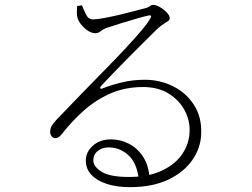

<svg xmlns="http://www.w3.org/2000/svg" viewBox="-20 -752 1040 792"><path d="M318 -730 298 -727Q297 -714 297 -699.5Q297 -685 301 -674Q306 -661 317.5 -647.5Q329 -634 344 -624.5Q359 -615 374 -615Q385 -615 395.5 -623.5Q406 -632 420 -637Q443 -645 477.5 -655.5Q512 -666 544.5 -675.5Q577 -685 592 -688Q600 -690 602.5 -687Q605 -684 600 -676Q589 -656 563 -625.5Q537 -595 500 -555Q463 -515 416.5 -468Q370 -421 318.5 -367.5Q267 -314 212 -257Q199 -242 193.5 -233Q188 -224 187 -213Q186 -198 193 -190Q200 -182 207 -182Q215 -182 221.5 -186Q228 -190 236 -200Q278 -254 327.5 -297.5Q377 -341 437 -367Q497 -393 570 -393Q633 -393 676.5 -365.5Q720 -338 742 -296Q764 -254 762 -210Q761 -160 732 -117Q703 -74 647.5 -48Q592 -22 512 -22Q433 -22 399 -43.5Q365 -65 365 -90Q365 -115 383.5 -129.5Q402 -144 428 -144Q475 -144 510.5 -111Q546 -78 553 -8L597 -14Q594 -69 570.5 -105Q547 -141 512 -159Q477 -177 438 -177Q392 -177 363 -151Q334 -125 334 -89Q334 -56 356.5 -31.5Q379 -7 420 6.5Q461 20 516 20Q608 20 673 -10.5Q738 -41 773.5 -92Q809 -143 810 -203Q812 -270 780 -319.5Q748 -369 694 -396Q640 -423 576 -423Q529 -423 484.5 -412.5Q440 -402 402 -387Q396 -384 394 -388Q392 -392 396 -396Q414 -416 446 -449Q478 -482 513 -517.5Q548 -553 579 -583.5Q610 -614 626 -630Q644 -647 656 -654Q668 -661 674 -665.5Q680 -670 680 -677Q680 -685 673 -694.5Q666 -704 655 -712.5Q644 -721 632.5 -726.5Q621 -732 612 -732Q607 -732 603 -729.5Q599 -727 594.5 -724Q590 -721 582 -719Q566 -715 536.5 -707Q507 -699 473 -691Q439 -683 409 -677.5Q379 -672 364 -672Q345 -672 335.5 -691Q326 -710 318 -730Z"/></svg>

Font: Noto Serif TC
Style: Regular
Weight: 200
Designer: Ryoko NISHIZUKA 西塚涼子 (kana & ideographs); Frank Grießhammer (Latin, Greek & Cyrillic); Wenlong ZHANG 张文龙 (bopomofo); San
Foundry: Adobe
Version: Version 2.001;hotconv 1.1.0;makeotfexe 2.6.0